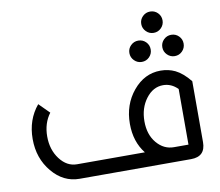

<svg xmlns="http://www.w3.org/2000/svg" viewBox="-82 -855 1092 953"><g transform="rotate(-10 464.0 -378.5)"><path d="M805.7 -73.2V-353.5Q773.9 -385.7 732.4 -385.7Q681.6 -385.7 646 -338.6Q610.4 -291.5 610.4 -224.6Q610.4 -157.7 646 -115.5Q681.6 -73.2 732.4 -73.2ZM244.1 0Q163.1 0 106 -68.6Q48.8 -137.2 48.8 -234.4Q48.8 -331.5 106 -400.4L157.7 -348.6Q122.1 -301.3 122.1 -234.4Q122.1 -167.5 157.7 -120.4Q193.4 -73.2 244.1 -73.2H585.9Q537.1 -134.8 537.1 -224.6Q537.1 -321.8 594.2 -390.4Q651.4 -459 732.4 -459Q772 -459 805.7 -442.9Q843.3 -424.3 878.9 -379.9V-73.2Q878.9 0 805.7 0ZM649.4 -517.6Q627.4 -517.6 611.6 -533.4Q595.7 -549.3 595.7 -571.3Q595.7 -593.8 611.6 -609.4Q627.4 -625 649.4 -625Q671.9 -625 687.5 -609.4Q703.1 -593.8 703.1 -571.3Q703.1 -549.3 687.5 -533.4Q671.9 -517.6 649.4 -517.6ZM815.4 -517.6Q793.5 -517.6 777.6 -533.4Q761.7 -549.3 761.7 -571.3Q761.7 -593.8 777.6 -609.4Q793.5 -625 815.4 -625Q837.9 -625 853.5 -609.4Q869.1 -593.8 869.1 -571.3Q869.1 -549.3 853.5 -533.4Q837.9 -517.6 815.4 -517.6ZM732.4 -649.4Q710.4 -649.4 694.6 -665.3Q678.7 -681.2 678.7 -703.1Q678.7 -725.6 694.6 -741.2Q710.4 -756.8 732.4 -756.8Q754.9 -756.8 770.5 -741.2Q786.1 -725.6 786.1 -703.1Q786.1 -681.2 770.5 -665.3Q754.9 -649.4 732.4 -649.4Z"/></g></svg>

Font: Catrinity
Style: Regular
Weight: 400
Designer: Alexander Lange
Foundry: High-Logic / Made with FontCreator
Version: Version 2.090;May 20, 2024;FontCreator 15.0.0.2974 64-bit